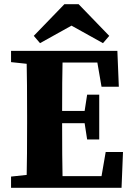

<svg xmlns="http://www.w3.org/2000/svg" viewBox="-20 -901 635 921"><path d="M323 -778 172 -694 142 -729 289 -881H357L504 -729L474 -694ZM487 -172H570L563 0H33V-54L108 -62Q110 -143 110 -310V-347Q110 -513 108 -595L33 -603V-657H543L550 -485H467L447 -601H280Q278 -525 278 -369H386L398 -447H456V-232H398L386 -310H278Q278 -139 280 -56H467Z"/></svg>

Font: TypoPRO Source Serif Pro
Style: Bold
Weight: 700
Designer: Frank Grießhammer
Foundry: Adobe Systems Incorporated
Version: Version 1.017;PS 1.0;hotconv 1.0.79;makeotf.lib2.5.61930